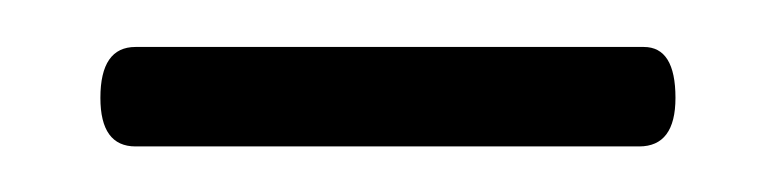

<svg xmlns="http://www.w3.org/2000/svg" viewBox="-20 -575 337 83"><path d="M23.4 -532.7Q23.4 -554.7 38.6 -554.7H258.3Q272 -554.7 272 -532.7Q272 -511.7 256.3 -511.7H38.6Q23.4 -511.7 23.4 -532.7Z"/></svg>

Font: JuniusX Light
Style: Regular
Weight: 300
Designer: Peter S. Baker
Foundry: Briery Creek Software
Version: Version 1.008